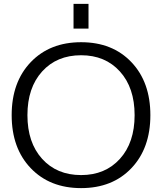

<svg xmlns="http://www.w3.org/2000/svg" viewBox="-20 -957 833 987"><path d="M358 -810V-937H435V-810ZM138 -92.5Q40 -195 40 -365Q40 -535 138 -637.5Q236 -740 397 -740Q558 -740 655.5 -637.5Q753 -535 753 -365Q753 -195 655.5 -92.5Q558 10 397 10Q236 10 138 -92.5ZM397 -57Q521 -57 596.5 -140.5Q672 -224 672 -365Q672 -506 596.5 -589.5Q521 -673 397 -673Q272 -673 196.5 -589.5Q121 -506 121 -365Q121 -224 196.5 -140.5Q272 -57 397 -57Z"/></svg>

Font: Mplus 1p
Style: Regular
Weight: 400
Version: Version 1.061